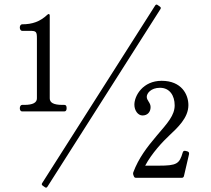

<svg xmlns="http://www.w3.org/2000/svg" viewBox="-20 -790 938 853"><path d="M690 -761 680 -768C676 -771 672 -770 669 -765L167 24C164 29 166 32 170 35L180 42C184 45 188 44 191 39L693 -750C696 -755 694 -758 690 -761ZM266 -295C273 -295 276 -301 276 -309C276 -318 274 -324 266 -324H257C218 -324 201 -334 201 -353V-721C201 -728 196 -730 191 -725C158 -694 124 -682 78 -682C72 -682 68 -675 68 -668C68 -660 72 -653 78 -653H111C141 -653 144 -650 144 -619V-353C144 -334 126 -324 88 -324H78C72 -324 68 -317 68 -309C68 -301 72 -295 78 -295ZM797 -7 818 -97C820 -105 820 -106 820 -108C820 -114 817 -116 811 -118C808 -119 804 -120 802 -120C797 -120 794 -119 792 -113C777 -62 766 -54 684 -54H625C654 -109 704 -162 732 -188C768 -222 817 -266 817 -323C817 -370 787 -431 698 -431C615 -431 577 -365 577 -325C577 -299 593 -277 613 -277C635 -277 649 -292 649 -314C649 -323 646 -330 640 -339C636 -346 632 -351 632 -360C632 -375 650 -400 691 -400C734 -400 756 -365 756 -322C756 -278 725 -244 677 -188C633 -136 596 -88 572 -24C571 -20 571 -18 572 -14L575 -6C577 -1 581 0 585 0H788C792 0 796 -3 797 -7Z"/></svg>

Font: Shippori Mincho OTF
Style: Regular
Weight: 400
Designer: FONTDASU
Foundry: FONTDASU / Google Inc. / but / Adobe
Version: Version 3.300;hotconv 1.0.109;makeotfexe 2.5.65596